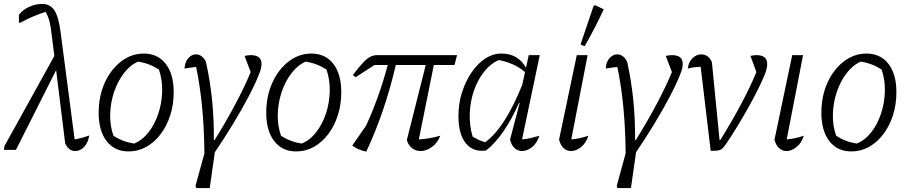

<svg xmlns="http://www.w3.org/2000/svg" viewBox="-51 -761 4613 975"><path d="M-31 0 -28 -20 225 -477 211 -587Q207 -626 200.5 -651.5Q194 -677 181 -701Q149 -691 116.5 -677Q84 -663 53 -646H45V-686Q65 -712 97.5 -726.5Q130 -741 163 -741Q203 -741 224.5 -709.5Q246 -678 256 -603L328 -53Q364 -59 402 -73Q397 -37 376.5 -15.5Q356 6 331 6Q298 6 280 -33L234 -405L30 0Z M602 8Q531 8 490.5 -44.5Q450 -97 450 -188Q450 -272 480.5 -340Q511 -408 563.5 -448.5Q616 -489 679 -489Q750 -489 790.5 -437Q831 -385 831 -293Q831 -230 813.5 -175.5Q796 -121 764.5 -79.5Q733 -38 691.5 -15Q650 8 602 8ZM630 -32Q672 -49 703.5 -89.5Q735 -130 753 -184Q771 -238 772.5 -296.5Q774 -355 756 -408Q706 -440 650 -448Q609 -430 577.5 -388.5Q546 -347 528 -293Q510 -239 508.5 -181Q507 -123 525 -72Q571 -41 630 -32Z M1039 -50Q1099 -147 1145 -233.5Q1191 -320 1222 -395L1191 -477Q1206 -481 1223 -481Q1277 -481 1277 -436Q1277 -412 1263 -381Q1245 -334 1209.5 -267Q1174 -200 1129.5 -127Q1085 -54 1040 12L1014 194H945L942 182L987 18Q985 -230 945 -421Q934 -420 919.5 -418Q905 -416 886 -413Q888 -447 905.5 -466Q923 -485 944 -485Q959 -485 972.5 -475.5Q986 -466 995 -446Q1037 -257 1035 -50Z M1453 8Q1382 8 1341.5 -44.5Q1301 -97 1301 -188Q1301 -272 1331.5 -340Q1362 -408 1414.5 -448.5Q1467 -489 1530 -489Q1601 -489 1641.5 -437Q1682 -385 1682 -293Q1682 -230 1664.5 -175.5Q1647 -121 1615.5 -79.5Q1584 -38 1542.5 -15Q1501 8 1453 8ZM1481 -32Q1523 -49 1554.5 -89.5Q1586 -130 1604 -184Q1622 -238 1623.5 -296.5Q1625 -355 1607 -408Q1557 -440 1501 -448Q1460 -430 1428.5 -388.5Q1397 -347 1379 -293Q1361 -239 1359.5 -181Q1358 -123 1376 -72Q1422 -41 1481 -32Z M1809 9Q1766 0 1738 -22L1808 -123Q1873 -263 1918 -431H1851L1755 -369L1741 -380Q1774 -424 1795 -445.5Q1816 -467 1832 -474Q1848 -481 1864 -481H2270L2257 -431H2152L2076 -53Q2131 -56 2185 -72Q2170 -34 2141.5 -14Q2113 6 2085 6Q2062 6 2042.5 -8Q2023 -22 2015 -50L2111 -431H1959Q1932 -315 1894.5 -204Q1857 -93 1809 9Z M2418 3Q2352 13 2314.5 -33.5Q2277 -80 2277 -172Q2277 -235 2295 -291.5Q2313 -348 2343.5 -393Q2374 -438 2413 -463.5Q2452 -489 2495 -489Q2580 -489 2620 -417L2634 -481H2690L2600 -53Q2623 -55 2644.5 -60Q2666 -65 2688 -72Q2676 -34 2651 -14Q2626 6 2600 6Q2579 6 2562.5 -8.5Q2546 -23 2539 -52L2588 -238L2585 -239Q2546 -152 2505 -93Q2464 -34 2418 3ZM2349 -67Q2365 -58 2380.5 -50.5Q2396 -43 2413 -39Q2512 -110 2601 -330L2615 -395Q2562 -441 2482 -456Q2440 -438 2407.5 -397Q2375 -356 2356 -301.5Q2337 -247 2334.5 -186Q2332 -125 2349 -67Z M2937 -72Q2925 -34 2899.5 -14Q2874 6 2849 6Q2828 6 2811.5 -8.5Q2795 -23 2788 -52L2878 -481H2933L2850 -53Q2896 -57 2937 -72ZM2918 -526 2897 -535 2963 -730 2970 -735 3015 -714Q2995 -671 2971 -624Q2947 -577 2918 -526Z M3178 -50Q3238 -147 3284 -233.5Q3330 -320 3361 -395L3330 -477Q3345 -481 3362 -481Q3416 -481 3416 -436Q3416 -412 3402 -381Q3384 -334 3348.5 -267Q3313 -200 3268.5 -127Q3224 -54 3179 12L3153 194H3084L3081 182L3126 18Q3124 -230 3084 -421Q3073 -420 3058.5 -418Q3044 -416 3025 -413Q3027 -447 3044.5 -466Q3062 -485 3083 -485Q3098 -485 3111.5 -475.5Q3125 -466 3134 -446Q3176 -257 3174 -50Z M3607 -50Q3730 -249 3790 -395L3760 -477Q3774 -481 3791 -481Q3845 -481 3845 -436Q3845 -413 3832 -381Q3817 -345 3794.5 -300Q3772 -255 3744.5 -206.5Q3717 -158 3688.5 -111.5Q3660 -65 3634 -27Q3624 -13 3616 -6Q3608 1 3595.5 3Q3583 5 3558 5L3507 -422Q3468 -420 3442 -413Q3445 -445 3465 -465Q3485 -485 3510 -485Q3546 -485 3564 -446L3603 -50Z M4031 -72Q4019 -34 3993.5 -14Q3968 6 3943 6Q3922 6 3905.5 -8.5Q3889 -23 3882 -52L3972 -481H4027L3944 -53Q3990 -57 4031 -72Z M4272 8Q4201 8 4160.5 -44.5Q4120 -97 4120 -188Q4120 -272 4150.5 -340Q4181 -408 4233.5 -448.5Q4286 -489 4349 -489Q4420 -489 4460.5 -437Q4501 -385 4501 -293Q4501 -230 4483.5 -175.5Q4466 -121 4434.5 -79.5Q4403 -38 4361.5 -15Q4320 8 4272 8ZM4300 -32Q4342 -49 4373.5 -89.5Q4405 -130 4423 -184Q4441 -238 4442.5 -296.5Q4444 -355 4426 -408Q4376 -440 4320 -448Q4279 -430 4247.5 -388.5Q4216 -347 4198 -293Q4180 -239 4178.5 -181Q4177 -123 4195 -72Q4241 -41 4300 -32Z"/></svg>

Font: Piazzolla Light
Style: Italic
Weight: 300
Italic angle: -11.3°
Designer: Juan Pablo del Peral
Foundry: Huerta Tipografica
Version: Version 1.330